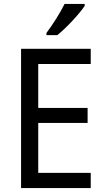

<svg xmlns="http://www.w3.org/2000/svg" viewBox="-20 -964 540 984"><path d="M414 -934V-944H311C289 -899 251 -839 218 -795V-784H274C319 -820 389 -895 414 -934ZM445 0V-78H176V-334H429V-411H176V-636H445V-714H88V0Z"/></svg>

Font: Noto Sans Bengali SemiCondensed
Style: Regular
Weight: 400
Width: 4
Designer: Jelle Bosma - Monotype Design Team
Foundry: Monotype Imaging Inc.
Version: Version 2.003